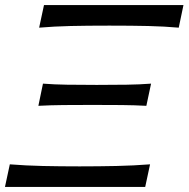

<svg xmlns="http://www.w3.org/2000/svg" viewBox="-20 -733 740 753"><path d="M133.5 -624.5 152.5 -713H699.5L681 -624.5Q624.5 -629.5 561.2 -631Q498 -632.5 409 -632.5Q320 -632.5 256.2 -631Q192.5 -629.5 133.5 -624.5ZM130.5 -318 148.5 -405Q193 -401.5 243 -400.8Q293 -400 359.5 -400Q426 -400 476.5 -400.8Q527 -401.5 572.5 -405L554 -318Q507 -320.5 457.5 -321Q408 -321.5 343 -321.5Q278.5 -321.5 228.5 -321Q178.5 -320.5 130.5 -318ZM-0.5 0 18.5 -88.5Q80.5 -83.5 148.2 -82Q216 -80.5 292 -80.5Q367.5 -80.5 435.8 -82Q504 -83.5 568.5 -88.5L549.5 0Z"/></svg>

Font: Commissioner Flair
Style: Italic
Weight: 400
Italic angle: -12°
Designer: Kostas Bartsokas
Foundry: Kostas Bartsokas
Version: Version 1.000; ttfautohint (v1.8.3)